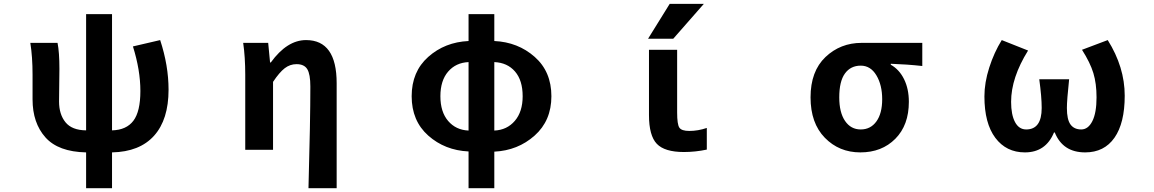

<svg xmlns="http://www.w3.org/2000/svg" viewBox="-20 -784 6040 1005"><path d="M675.8 -541 818.4 -574.2Q862.3 -440.4 862.3 -314.5Q862.3 -158.2 786.6 -73.7Q710.9 10.7 566.4 13.7V201.2H430.7V13.7Q285.2 10.7 217.8 -64.9Q150.4 -140.6 150.4 -263.7V-392.6Q150.4 -487.3 138.7 -559.6H281.2Q291 -510.7 291 -422.9Q291 -397.5 290 -335Q289.1 -272.5 289.1 -252.9Q289.1 -185.5 322.8 -144Q356.4 -102.5 430.7 -101.6V-710H566.4V-101.6Q641.6 -103.5 678.2 -151.9Q714.8 -200.2 714.8 -307.6Q714.8 -417 675.8 -541Z M1742.2 201.2H1594.7Q1604.5 -152.3 1604.5 -331.1Q1604.5 -395.5 1588.4 -421.9Q1572.3 -448.2 1532.2 -448.2Q1498 -448.2 1470.2 -426.8Q1442.4 -405.3 1409.2 -355.5V0H1263.7V-392.6Q1263.7 -485.4 1252.9 -559.6H1383.8L1393.6 -457H1397.5Q1482.4 -574.2 1582 -574.2Q1742.2 -574.2 1742.2 -348.6Z M2567.4 -459V-100.6Q2633.8 -103.5 2674.8 -151.4Q2715.8 -199.2 2715.8 -280.3Q2715.8 -363.3 2675.8 -409.7Q2635.7 -456.1 2567.4 -459ZM2432.6 -100.6V-459Q2366.2 -456.1 2325.7 -409.2Q2285.2 -362.3 2285.2 -280.3Q2285.2 -198.2 2325.7 -150.9Q2366.2 -103.5 2432.6 -100.6ZM2567.4 -710V-569.3Q2691.4 -563.5 2778.8 -486.3Q2866.2 -409.2 2866.2 -280.3Q2866.2 -152.3 2778.3 -74.2Q2690.4 3.9 2567.4 9.8V201.2H2432.6V8.8Q2308.6 2.9 2221.7 -74.2Q2134.8 -151.4 2134.8 -280.3Q2134.8 -409.2 2221.7 -486.3Q2308.6 -563.5 2432.6 -569.3V-710Z M3485.4 -763.7H3664.1L3503.9 -581.1H3372.1ZM3524.4 -195.3Q3524.4 -132.8 3536.1 -115.7Q3547.9 -98.6 3587.9 -98.6Q3633.8 -98.6 3679.7 -114.3V-1Q3620.1 11.7 3559.6 11.7Q3459 11.7 3418 -31.2Q3377 -74.2 3377 -181.6V-523.4H3524.4Z M4483.4 13.7Q4372.1 13.7 4297.4 -63Q4222.7 -139.6 4222.7 -274.4Q4222.7 -411.1 4300.8 -485.4Q4378.9 -559.6 4490.2 -559.6H4807.6V-438.5Q4727.5 -447.3 4642.6 -450.2V-445.3Q4687.5 -419.9 4712.4 -369.1Q4737.3 -318.4 4737.3 -251Q4737.3 -128.9 4666.5 -57.6Q4595.7 13.7 4483.4 13.7ZM4485.4 -440.4Q4432.6 -440.4 4402.8 -399.4Q4373 -358.4 4373 -274.4Q4373 -195.3 4403.3 -150.9Q4433.6 -106.4 4485.4 -106.4Q4537.1 -106.4 4567.4 -148.4Q4597.7 -190.4 4597.7 -264.6Q4597.7 -338.9 4567.4 -389.6Q4537.1 -440.4 4485.4 -440.4Z M5344.7 13.7Q5247.1 13.7 5189.9 -62.5Q5132.8 -138.7 5132.8 -279.3Q5132.8 -351.6 5158.2 -430.7Q5183.6 -509.8 5223.6 -574.2L5361.3 -519.5Q5272.5 -377 5272.5 -251Q5272.5 -183.6 5293 -145Q5313.5 -106.4 5351.6 -106.4Q5432.6 -106.4 5432.6 -218.8Q5432.6 -276.4 5419.9 -369.1H5576.2Q5564.5 -258.8 5564.5 -218.8Q5564.5 -158.2 5583.5 -132.3Q5602.5 -106.4 5639.6 -106.4Q5675.8 -106.4 5697.8 -149.9Q5719.7 -193.4 5719.7 -274.4Q5719.7 -346.7 5703.1 -401.4Q5686.5 -456.1 5643.6 -523.4L5778.3 -574.2Q5867.2 -432.6 5867.2 -283.2Q5867.2 -139.6 5813.5 -63Q5759.8 13.7 5660.2 13.7Q5543 13.7 5501 -90.8H5497.1Q5454.1 13.7 5344.7 13.7Z"/></svg>

Font: Gen Shin Gothic Monospace Bold
Style: Bold
Weight: 700
Designer: [Source Han Sans]
Ryoko NISHIZUKA  (kana & ideographs); Paul D. Hunt (Latin, Greek & Cyrillic); Wenlong ZHANG  (bopomofo
Version: Version 1.002.20150607